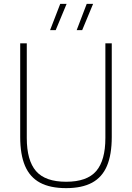

<svg xmlns="http://www.w3.org/2000/svg" viewBox="-20 -964 682 993"><path d="M322 9Q239.5 9 187 -19.2Q134.5 -47.5 109.5 -106Q84.5 -164.5 84.5 -255.5V-740H118.5V-250.5Q118.5 -134.5 166.2 -79.2Q214 -24 322 -24Q430 -24 477.5 -79.2Q525 -134.5 525 -250.5V-740H558V-255.5Q558 -164.5 533.2 -106Q508.5 -47.5 456.2 -19.2Q404 9 322 9ZM376.5 -808 428.5 -944H461.5L405 -808ZM239 -808 291.5 -944H324.5L268 -808Z"/></svg>

Font: Encode Sans SC SemiCondensed Thin
Style: Regular
Weight: 250
Width: 4
Designer: Multiple Designers
Foundry: Impallari Type
Version: Version 3.002